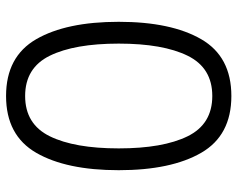

<svg xmlns="http://www.w3.org/2000/svg" viewBox="-95 -677 784 634"><g transform="rotate(-90 297.0 -360.0)"><path d="M52 -360Q52 -533 109.5 -632.5Q167 -732 297 -732Q427 -732 484.5 -632.5Q542 -533 542 -360Q542 -187 484.5 -87.5Q427 12 297 12Q167 12 109.5 -87.5Q52 -187 52 -360ZM297 -51Q390 -51 430 -132.5Q470 -214 470 -360Q470 -506 430 -587.5Q390 -669 297 -669Q204 -669 164 -587.5Q124 -506 124 -360Q124 -214 164 -132.5Q204 -51 297 -51Z"/></g></svg>

Font: Aspekta 300
Style: Regular
Weight: 300
Designer: Ivo Dolenc
Version: Version 2.000